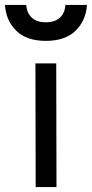

<svg xmlns="http://www.w3.org/2000/svg" viewBox="-54 -755 371 775"><path d="M89 -499H173L174 0H90ZM52 -735Q54 -703 74 -684Q94 -665 131 -665Q168 -665 188 -684Q208 -703 210 -735H297Q293 -672 251 -631Q209 -590 131 -590Q53 -590 11.5 -631Q-30 -672 -34 -735Z"/></svg>

Font: Panefresco 500wt
Style: Regular
Weight: 700
Foundry: Campivisivi & Chank Co
Version: Version 1.001